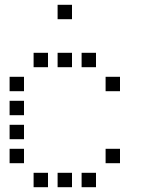

<svg xmlns="http://www.w3.org/2000/svg" viewBox="-20 -800 640 800"><path d="M221 -780Q220 -780 220 -780Q220 -780 220 -779V-721Q220 -720 220 -720Q220 -720 221 -720H279Q280 -720 280 -720Q280 -720 280 -721V-779Q280 -780 280 -780Q280 -780 279 -780ZM121 -580Q120 -580 120 -580Q120 -580 120 -579V-521Q120 -520 120 -520Q120 -520 121 -520H179Q180 -520 180 -520Q180 -520 180 -521V-579Q180 -580 180 -580Q180 -580 179 -580ZM221 -580Q220 -580 220 -580Q220 -580 220 -579V-521Q220 -520 220 -520Q220 -520 221 -520H279Q280 -520 280 -520Q280 -520 280 -521V-579Q280 -580 280 -580Q280 -580 279 -580ZM321 -580Q320 -580 320 -580Q320 -580 320 -579V-521Q320 -520 320 -520Q320 -520 321 -520H379Q380 -520 380 -520Q380 -520 380 -521V-579Q380 -580 380 -580Q380 -580 379 -580ZM21 -480Q20 -480 20 -480Q20 -480 20 -479V-421Q20 -420 20 -420Q20 -420 21 -420H79Q80 -420 80 -420Q80 -420 80 -421V-479Q80 -480 80 -480Q80 -480 79 -480ZM421 -480Q420 -480 420 -480Q420 -480 420 -479V-421Q420 -420 420 -420Q420 -420 421 -420H479Q480 -420 480 -420Q480 -420 480 -421V-479Q480 -480 480 -480Q480 -480 479 -480ZM21 -380Q20 -380 20 -380Q20 -380 20 -379V-321Q20 -320 20 -320Q20 -320 21 -320H79Q80 -320 80 -320Q80 -320 80 -321V-379Q80 -380 80 -380Q80 -380 79 -380ZM21 -280Q20 -280 20 -280Q20 -280 20 -279V-221Q20 -220 20 -220Q20 -220 21 -220H79Q80 -220 80 -220Q80 -220 80 -221V-279Q80 -280 80 -280Q80 -280 79 -280ZM21 -180Q20 -180 20 -180Q20 -180 20 -179V-121Q20 -120 20 -120Q20 -120 21 -120H79Q80 -120 80 -120Q80 -120 80 -121V-179Q80 -180 80 -180Q80 -180 79 -180ZM421 -180Q420 -180 420 -180Q420 -180 420 -179V-121Q420 -120 420 -120Q420 -120 421 -120H479Q480 -120 480 -120Q480 -120 480 -121V-179Q480 -180 480 -180Q480 -180 479 -180ZM121 -80Q120 -80 120 -80Q120 -80 120 -79V-21Q120 -20 120 -20Q120 -20 121 -20H179Q180 -20 180 -20Q180 -20 180 -21V-79Q180 -80 180 -80Q180 -80 179 -80ZM221 -80Q220 -80 220 -80Q220 -80 220 -79V-21Q220 -20 220 -20Q220 -20 221 -20H279Q280 -20 280 -20Q280 -20 280 -21V-79Q280 -80 280 -80Q280 -80 279 -80ZM321 -80Q320 -80 320 -80Q320 -80 320 -79V-21Q320 -20 320 -20Q320 -20 321 -20H379Q380 -20 380 -20Q380 -20 380 -21V-79Q380 -80 380 -80Q380 -80 379 -80Z"/></svg>

Font: Doto Medium
Style: Regular
Weight: 500
Monospace: yes
Version: Version 1.000